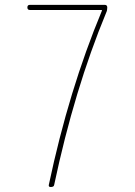

<svg xmlns="http://www.w3.org/2000/svg" viewBox="-20 -750 540 770"><path d="M99.6 -710Q89.8 -710 89.8 -720.2Q89.8 -730.5 99.6 -730.5H400.4Q410.2 -730.5 410.2 -719.7Q410.2 -708 406.2 -700.2Q278.3 -391.6 197.3 -8.8Q196.3 0 183.6 0Q173.8 0 175.8 -8.8Q255.9 -388.7 388.7 -707V-709Q388.7 -710 387.7 -710Z"/></svg>

Font: Rounded Mgen+ 1mn thin
Style: Regular
Weight: 100
Designer: [Source Han Sans]
Ryoko NISHIZUKA  (kana & ideographs); Paul D. Hunt (Latin, Greek & Cyrillic); Wenlong ZHANG  (bopomofo
Version: Version 1.059.20150602